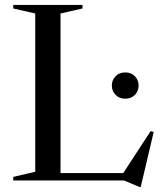

<svg xmlns="http://www.w3.org/2000/svg" viewBox="-20 -735 659 782"><path d="M553 27H549L485 0H34V-14.5L123.5 -35.5V-680L34 -700.5V-715H316V-700.5L226.5 -680V-30H482L593.5 -201L606 -197.5ZM490 -333Q465.5 -333 450.5 -348.8Q435.5 -364.5 435.5 -386.5Q435.5 -408.5 450.5 -424.2Q465.5 -440 490 -440Q515 -440 529.8 -424.2Q544.5 -408.5 544.5 -386.5Q544.5 -364.5 529.8 -348.8Q515 -333 490 -333Z"/></svg>

Font: Newsreader Display
Style: Regular
Weight: 400
Designer: Hugues Gentile
Foundry: Production Type
Version: Version 1.001